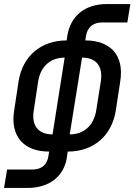

<svg xmlns="http://www.w3.org/2000/svg" viewBox="-33 -750 665 950"><path d="M207 20C201 65 173 89 126 89H2L-13 180H103C214 180 288 119 299 21L302 0C430 0 520 -78 540 -203L562 -348C582 -473 517 -550 389 -550L392 -570C399 -615 427 -639 473 -639H597L612 -730H496C385 -730 315 -669 300 -572L297 -550C170 -550 79 -473 59 -348L37 -203C17 -78 82 0 210 0ZM227 -85C156 -85 122 -129 134 -203L156 -348C168 -422 217 -465 287 -465ZM312 -85 373 -465C443 -465 477 -422 466 -348L443 -203C431 -129 382 -85 312 -85Z"/></svg>

Font: JetBrains Mono SemiBold
Style: Italic
Weight: 472
Italic angle: -9°
Monospace: yes
Designer: Philipp Nurullin, Konstantin Bulenkov
Foundry: JetBrains
Version: Version 2.305